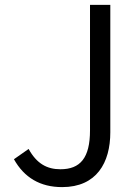

<svg xmlns="http://www.w3.org/2000/svg" viewBox="-20 -752 570 785"><path d="M234 13C375 13 431 -87 431 -211V-732H348V-219C348 -106 308 -60 227 -60C172 -60 130 -83 97 -143L37 -101C79 -26 144 13 234 13Z"/></svg>

Font: Source Han Sans JP Normal
Style: Regular
Weight: 350
Designer: Ryoko NISHIZUKA 西塚涼子 (kana, bopomofo & ideographs); Paul D. Hunt (Latin, Greek & Cyrillic); Sandoll Communications 산돌커뮤니
Foundry: Adobe
Version: Version 2.002;hotconv 1.0.116;makeotfexe 2.5.65601